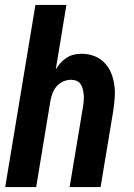

<svg xmlns="http://www.w3.org/2000/svg" viewBox="-20 -755 540 775"><path d="M1 0 123 -735H248L205 -474Q213 -488 224 -500.5Q235 -513 249 -522Q263 -531 278.5 -534.5Q294 -538 309 -538Q336 -538 360 -529Q384 -520 401.5 -502Q419 -484 428.5 -460.5Q438 -437 441.5 -412Q445 -387 443 -360Q441 -333 437 -307L386 0H261L315 -324Q317 -336 318 -348Q319 -360 318 -371.5Q317 -383 314.5 -394Q312 -405 306 -414.5Q300 -424 289.5 -428.5Q279 -433 267 -433Q251 -433 236 -426.5Q221 -420 210 -408Q199 -396 193 -381Q187 -366 184 -351L126 0Z"/></svg>

Font: Iosevka Curly XBdObl
Style: Regular
Weight: 800
Italic angle: -9°
Monospace: yes
Designer: Belleve Invis
Foundry: Belleve Invis
Version: Version 11.1.0; ttfautohint (v1.8.3)